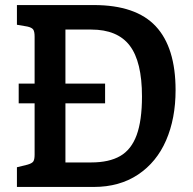

<svg xmlns="http://www.w3.org/2000/svg" viewBox="-20 -740 765 760"><path d="M675 -383Q675 -271 637.5 -184.5Q600 -98 526.5 -49Q453 0 351 0H47V-78L88 -88Q106 -93 111.5 -100.5Q117 -108 117 -128V-331H54V-409H117V-595Q117 -615 111.5 -623Q106 -631 88 -635L47 -642V-720H351Q518 -720 596.5 -636Q675 -552 675 -383ZM542 -358Q542 -496 493.5 -559.5Q445 -623 341 -623H239V-409H396V-331H239V-97H341Q412 -97 456 -122.5Q500 -148 521 -205.5Q542 -263 542 -358Z"/></svg>

Font: Enriqueta SemiBold
Style: Regular
Weight: 600
Designer: Viviana Monsalve, Gustavo Ibarra
Foundry: 72Puntos
Version: Version 2.000